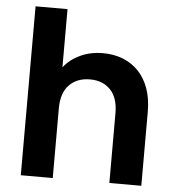

<svg xmlns="http://www.w3.org/2000/svg" viewBox="-53 -789 766 838"><g transform="rotate(5 330.5 -370.0)"><path d="M69 -740H209V-485Q236 -520 280.5 -541Q325 -562 381 -562Q428 -562 467.5 -546.5Q507 -531 536 -501Q565 -471 581 -426.5Q597 -382 597 -325V0H457V-306Q457 -373 423.5 -408Q390 -443 334 -443Q277 -443 243 -408Q209 -373 209 -306V0H69Z"/></g></svg>

Font: SVN-Poppins SemiBold
Style: Regular
Weight: 600
Designer: Ninad Kale (Devanagari), Jonny Pinhorn (Latin)
Foundry: Indian Type Foundry
Version: Version 3.002 2017